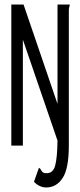

<svg xmlns="http://www.w3.org/2000/svg" viewBox="-20 -643 353 848"><path d="M234 -623H288Q288 -617 286 -612Q284 -607 284 -596V0Q284 102 256.5 143.5Q229 185 184 185Q155 185 130 160L152 98Q158 101 160.5 106.5Q163 112 168 117Q173 122 186 122Q215 122 224 87Q233 52 234 -22L81 -468V0H30V-623H84L234 -184Z"/></svg>

Font: Inconsolata ExtraCondensed Thin
Style: Regular
Weight: 100
Width: 2
Monospace: yes
Designer: Raph Levien, Cyreal, Brenton Simpson
Foundry: Raph Levien, Cyreal, Google
Version: Version 3.100; ttfautohint (v1.8.4.7-5d5b)